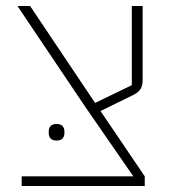

<svg xmlns="http://www.w3.org/2000/svg" viewBox="-20 -618 578 638"><path d="M168 -151Q154 -151 148 -158Q142 -165 142 -175V-182Q142 -192 148 -199Q154 -206 168 -206Q182 -206 188 -199Q194 -192 194 -182V-175Q194 -165 188 -158Q182 -151 168 -151ZM52 -32H423L264 -262L38 -598H80L296 -276L418 -335V-598H454V-351Q454 -333 446.5 -321.5Q439 -310 422 -302L314 -249L461 -32V0H52Z"/></svg>

Font: IBM Plex Sans Hebrew ExtLt
Style: Regular
Weight: 200
Designer: Mike Abbink, Paul van der Laan, Pieter van Rosmalen, Yanek Iontef
Foundry: Bold Monday
Version: Version 1.3